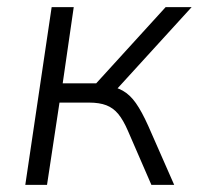

<svg xmlns="http://www.w3.org/2000/svg" viewBox="-20 -519 558 539"><path d="M51 0 125 -499H187L156 -285H250L445 -499H518L300 -260L278 -278Q304 -276 324.5 -264.5Q345 -253 361.5 -229.5Q378 -206 396 -166L469 0H405L339 -152Q326 -182 312 -199Q298 -216 278.5 -223.5Q259 -231 230 -231H147L112 0Z"/></svg>

Font: Nunitoga
Style: Light Italic
Weight: 300
Italic angle: -9°
Designer: Vernon Adams
Foundry: Vernon Adams
Version: Version 1.0